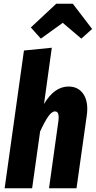

<svg xmlns="http://www.w3.org/2000/svg" viewBox="-20 -1014 516 1034"><path d="M450 -427Q450 -410 447 -390L392 0H244L295 -366Q296 -372 296 -383Q296 -414 276 -414Q259 -414 240 -387Q221 -360 196 -306L153 0H5L109 -742L259 -757L217 -454Q273 -548 349 -548Q396 -548 423 -515.5Q450 -483 450 -427ZM200 -806 146 -866 283 -994H372L476 -858L418 -806L318 -891Z"/></svg>

Font: Fira Sans Extra Condensed
Style: Bold Italic
Weight: 700
Width: 3
Italic angle: -8°
Designer: Carrois Corporate & Edenspiekermann AG
Foundry: Carrois Corporate GbR & Edenspiekermann AG
Version: Version 4.203